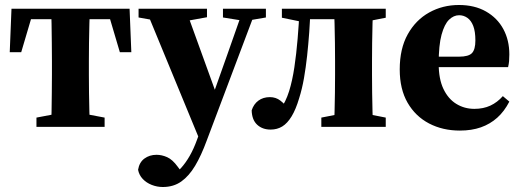

<svg xmlns="http://www.w3.org/2000/svg" viewBox="-20 -508 2092 769"><path d="M19 -299 26 -473H499L506 -299H460L410 -468L460 -431H64L115 -468L65 -299ZM126 0V-37L221 -55H304L399 -37V0ZM184 0Q186 -24 186.5 -60.5Q187 -97 187.5 -137Q188 -177 188 -209V-264Q188 -296 187.5 -336Q187 -376 186.5 -413Q186 -450 184 -473H340Q339 -450 338 -413Q337 -376 336.5 -336Q336 -296 336 -264V-209Q336 -177 336.5 -137Q337 -97 338 -60.5Q339 -24 340 0Z M632 241Q609 241 587.5 232.5Q566 224 551.5 208.5Q537 193 533 172Q538 142 558.5 127Q579 112 607 112Q628 112 649.5 121.5Q671 131 692 160L719 196L690 212L665 198Q687 185 705.5 164.5Q724 144 740 116Q756 88 769 52L800 -33L803 -43L891 -291L955 -473H1007L808 55Q786 115 761.5 156Q737 197 706 219Q675 241 632 241ZM782 58 563 -473H723L849 -125L839 -78ZM535 -438V-473H809V-439L721 -423H619ZM873 -438V-473H1045V-438L969 -425H954Z M1064 11Q1031 11 1010 -8.5Q989 -28 988 -66Q996 -91 1015 -105Q1034 -119 1061 -119Q1085 -119 1103 -105Q1121 -91 1136 -71V-60H1102V-73Q1114 -86 1122.5 -103.5Q1131 -121 1138 -143Q1151 -185 1159 -238.5Q1167 -292 1172 -352Q1177 -412 1180 -473H1223Q1222 -426 1218.5 -378Q1215 -330 1210 -284Q1205 -238 1197.5 -195Q1190 -152 1178 -114Q1165 -70 1148 -42Q1131 -14 1110.5 -1.5Q1090 11 1064 11ZM1109 -437V-473H1210L1209 -419H1197ZM1203 -431V-473H1382V-431ZM1267 0V-37L1359 -55H1434L1525 -37V0ZM1318 0Q1319 -24 1320 -60.5Q1321 -97 1321.5 -137Q1322 -177 1322 -209V-264Q1322 -296 1321.5 -336Q1321 -376 1320 -413Q1319 -450 1318 -473H1474Q1473 -450 1472 -413Q1471 -376 1470.5 -336Q1470 -296 1470 -264V-209Q1470 -177 1470.5 -137Q1471 -97 1472 -60.5Q1473 -24 1474 0ZM1381 -419V-473H1525V-437L1433 -419Z M1822 15Q1753 15 1698.5 -13.5Q1644 -42 1612.5 -96.5Q1581 -151 1581 -230Q1581 -313 1613 -370.5Q1645 -428 1699 -458Q1753 -488 1818 -488Q1881 -488 1926.5 -462Q1972 -436 1996 -391.5Q2020 -347 2020 -290Q2020 -274 2019 -263Q2018 -252 2015 -239H1643V-281H1818Q1857 -281 1870.5 -295.5Q1884 -310 1884 -346Q1884 -382 1875.5 -404Q1867 -426 1852 -436.5Q1837 -447 1819 -447Q1797 -447 1778.5 -429Q1760 -411 1748.5 -369Q1737 -327 1737 -253Q1737 -192 1756 -152Q1775 -112 1807.5 -92Q1840 -72 1880 -72Q1916 -72 1944 -85Q1972 -98 1994 -123L2020 -101Q2000 -62 1971.5 -36.5Q1943 -11 1906 2Q1869 15 1822 15Z"/></svg>

Font: Source Serif 4 36pt
Style: Bold
Weight: 700
Designer: Frank Grießhammer
Foundry: Adobe Systems Incorporated
Version: Version 4.004;hotconv 1.0.116;makeotfexe 2.5.65601